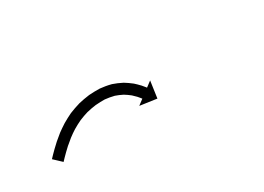

<svg xmlns="http://www.w3.org/2000/svg" viewBox="-19 -420 441 321"><g transform="rotate(-30 201.0 -259.0)"><path d="M34.5 -236C34 -235.5 33.6 -235 33.1 -234.5L47.7 -220.8C48.1 -221.3 48.6 -221.8 49.1 -222.3L49.1 -222.3L49.1 -222.3C50.4 -223.7 51.7 -225.1 53.1 -226.5C53.1 -226.5 53.1 -226.5 53.1 -226.5C53 -226.5 53 -226.4 53 -226.4C55.2 -228.6 57.3 -230.8 59.5 -232.9C59.5 -232.9 59.4 -232.9 59.4 -232.9C59.4 -232.8 59.4 -232.8 59.4 -232.8C62.2 -235.6 65.1 -238.3 68.1 -241C68.1 -241 68.1 -240.9 68 -240.9C68 -240.9 68 -240.8 68 -240.8C71.6 -244 75.2 -247 79 -250C79 -250 78.9 -250 78.9 -249.9C78.8 -249.9 78.8 -249.8 78.8 -249.8C83.1 -253.1 87.6 -256.2 92.2 -259.1C92.2 -259.1 92.1 -259 92 -259C91.9 -258.9 91.9 -258.9 91.9 -258.9C97 -261.9 102.2 -264.7 107.6 -267.2C107.6 -267.2 107.5 -267.1 107.3 -267.1C107.2 -267 107.1 -267 107.1 -267C112.8 -269.4 118.7 -271.4 124.6 -273.2C124.6 -273.2 124.5 -273.1 124.4 -273.1C124.2 -273.1 124.1 -273 124.1 -273C130.1 -274.5 136.2 -275.6 142.4 -276.4C142.4 -276.4 142.3 -276.4 142.1 -276.3C142 -276.3 141.9 -276.3 141.9 -276.3C147.9 -276.8 154 -277 160.1 -276.9C160.1 -276.9 159.9 -276.9 159.7 -276.9C159.5 -276.9 159.3 -276.9 159.3 -276.9C165.3 -276.3 171.2 -275.3 177.1 -273.8C177.1 -273.8 176.9 -273.9 176.7 -274C176.5 -274 176.3 -274.1 176.3 -274.1C181.5 -272.3 186.5 -270.2 191.4 -267.7C191.4 -267.7 191.2 -267.7 191.1 -267.8C190.9 -267.9 190.8 -268 190.8 -268C194.7 -265.6 198.5 -263 202.1 -260.1C202.1 -260.1 202 -260.2 201.9 -260.3C201.8 -260.4 201.7 -260.5 201.7 -260.5C204.3 -258.1 206.8 -255.7 209.2 -253.2C209.2 -253.2 209.1 -253.3 209.1 -253.3C209 -253.4 209 -253.4 209 -253.4C210.4 -251.8 211.9 -250.1 213.2 -248.4C213.2 -248.4 213.2 -248.4 213.2 -248.4C213.2 -248.5 213.1 -248.5 213.1 -248.5C213.6 -247.9 214.1 -247.2 214.6 -246.6L204.1 -238.7L236.5 -234.1L241.1 -266.5L230.6 -258.6C230 -259.3 229.5 -260 229 -260.7C229 -260.7 229 -260.7 228.9 -260.8C228.9 -260.8 228.9 -260.8 228.9 -260.8C227.3 -262.8 225.6 -264.8 224 -266.7C224 -266.7 223.9 -266.7 223.8 -266.8C223.8 -266.9 223.7 -266.9 223.7 -266.9C220.9 -269.9 218 -272.7 215 -275.4C215 -275.4 214.9 -275.5 214.8 -275.6C214.7 -275.6 214.6 -275.7 214.6 -275.7C210.3 -279.1 205.9 -282.2 201.3 -285C201.3 -285 201.1 -285.1 201 -285.2C200.8 -285.3 200.6 -285.4 200.6 -285.4C194.9 -288.4 188.9 -290.9 182.8 -293C182.8 -293 182.6 -293.1 182.4 -293.1C182.2 -293.2 182 -293.2 182 -293.2C175.2 -295 168.2 -296.1 161.2 -296.8C161.2 -296.8 161 -296.8 160.9 -296.8C160.7 -296.8 160.5 -296.8 160.5 -296.8C153.8 -297 147 -296.8 140.3 -296.3C140.3 -296.3 140.2 -296.2 140.1 -296.2C139.9 -296.2 139.8 -296.2 139.8 -296.2C133 -295.3 126.2 -294.1 119.5 -292.5C119.5 -292.5 119.4 -292.4 119.2 -292.4C119.1 -292.4 119 -292.3 119 -292.3C112.4 -290.4 105.9 -288.1 99.5 -285.5C99.5 -285.5 99.4 -285.4 99.3 -285.4C99.2 -285.3 99 -285.3 99 -285.3C93.1 -282.5 87.4 -279.4 81.7 -276.1C81.7 -276.1 81.6 -276.1 81.6 -276C81.5 -276 81.4 -275.9 81.4 -275.9C76.4 -272.7 71.6 -269.4 66.8 -265.9C66.8 -265.9 66.8 -265.8 66.7 -265.8C66.7 -265.7 66.6 -265.7 66.6 -265.7C62.6 -262.5 58.7 -259.3 54.8 -255.9C54.8 -255.9 54.8 -255.9 54.7 -255.8C54.7 -255.8 54.7 -255.8 54.7 -255.8C51.6 -253 48.5 -250.1 45.5 -247.2C45.5 -247.2 45.5 -247.2 45.4 -247.2C45.4 -247.1 45.4 -247.1 45.4 -247.1C43.2 -244.9 40.9 -242.7 38.7 -240.4C38.7 -240.4 38.7 -240.4 38.7 -240.4C38.7 -240.4 38.7 -240.4 38.7 -240.4C37.3 -238.9 35.9 -237.5 34.5 -236L34.5 -236Z"/></g></svg>

Font: FRB American Cursive Just Arrows
Style: Bold Italic
Weight: 700
Italic angle: -25°
Version: Version 2.0;Modular Font Editor K font №1